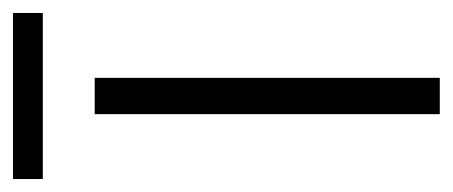

<svg xmlns="http://www.w3.org/2000/svg" viewBox="-241 -477 698 296"><g transform="rotate(-90 108.0 -329.0)"><path d="M136 0H80V-532H136ZM236 -658V-612H-20V-658Z"/></g></svg>

Font: Noto Sans Thai SemiCondensed Light
Style: Regular
Weight: 300
Width: 4
Designer: Monotype Design Team
Foundry: Monotype Imaging Inc.
Version: Version 2.001